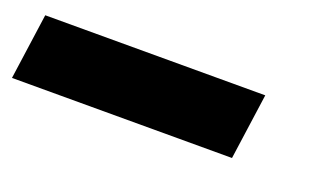

<svg xmlns="http://www.w3.org/2000/svg" viewBox="-50 -224 702 410"><g transform="rotate(20 301.0 -19.0)"><path d="M3 -94H503L482 56H-18Z"/></g></svg>

Font: Urbanist Black
Style: Italic
Weight: 900
Italic angle: -8°
Designer: Corey Hu
Foundry: Corey Hu
Version: Version 1.330; ttfautohint (v1.8.4.7-5d5b)